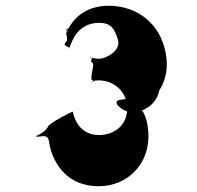

<svg xmlns="http://www.w3.org/2000/svg" viewBox="-20 -678 681 664"><path d="M224 -523C228 -531 247 -599 323 -599C368 -599 377 -574 388 -540C399 -502 345 -475 325 -475H312C317 -475 286 -479 293 -482C304 -482 281 -480 292 -480C306 -477 288 -468 299 -461C310 -461 288 -401 299 -401C310 -399 289 -394 300 -394C311 -394 287 -395 299 -396C311 -397 299 -400 322 -400C375 -400 420 -360 420 -303C420 -246 377 -211 322 -211C243 -211 232 -292 232 -292C228 -292 145 -250 145 -238C136 -221 108 -209 104 -207C105 -207 109 -205 111 -205C132 -208 147 -212 150 -186C152 -165 179 -34 322 -34C422 -34 500 -113 493 -220C489 -281 468 -319 418 -336C393 -332 376 -334 386 -315C396 -304 413 -290 440 -290C484 -291 524 -324 530 -364C550 -395 560 -431 556 -474C545 -582 471 -648 378 -657C234 -670 208 -553 208 -560C208 -590 249 -580 216 -580C201 -576 214 -551 212 -538C198 -522 202 -522 218 -514C226 -510 215 -503 224 -523Z"/></svg>

Font: Hussar Przerywany
Style: Regular
Weight: 400
Foundry: Cannot Into Space Fonts
Version: Version 0.982